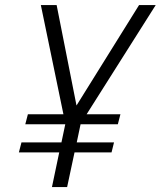

<svg xmlns="http://www.w3.org/2000/svg" viewBox="-20 -758 651 778"><path d="M56.5 -140.5 67 -181H229L244.5 -254.5H82.5L93 -295H237L145.5 -737.5H209.5L290 -330.5L543.5 -737.5H611L331 -295H468L457.5 -254.5H306.5L291 -181H442L432 -140.5H282L252 0H190.5L220 -140.5Z"/></svg>

Font: Epilogue Light
Style: Italic
Weight: 300
Italic angle: -12°
Designer: Tyler Finck
Foundry: Etcetera Type Co
Version: Version 2.111; ttfautohint (v1.8.3)